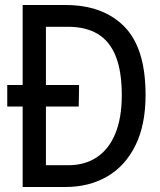

<svg xmlns="http://www.w3.org/2000/svg" viewBox="-20 -747 640 767"><path d="M163.5 0 141 -87H252.5Q319.5 -87 367.5 -119.2Q415.5 -151.5 441 -214Q466.5 -276.5 466.5 -367Q466.5 -462.5 442.2 -522.8Q418 -583 370.2 -611.5Q322.5 -640 252 -640H137L163.5 -727H241Q391.5 -727 476.5 -641Q561.5 -555 561.5 -368Q561.5 -247 520.5 -165Q479.5 -83 407.5 -41.5Q335.5 0 241.5 0ZM70.5 0V-727H163.5V0ZM9 -321.5V-407.5H296L294.5 -321.5Z"/></svg>

Font: Spline Sans Mono
Style: Regular
Weight: 400
Monospace: yes
Designer: Eben Sorkin, Mirko Velimirovic
Foundry: Sorkin Type
Version: Version 1.004